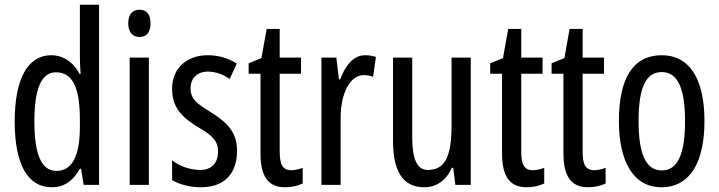

<svg xmlns="http://www.w3.org/2000/svg" viewBox="-20 -780 3034 810"><path d="M199 10C251 10 288 -17 317 -68H322L333 0H398V-760H317V-542C317 -521 318 -498 320 -468H316C289 -519 245 -547 196 -547C97 -547 42 -447 42 -268C42 -87 96 10 199 10ZM218 -59C154 -59 125 -130 125 -268C125 -402 153 -475 216 -475C286 -475 317 -412 317 -274V-244C317 -120 283 -59 218 -59Z M569 -739C538 -739 521 -719 521 -681C521 -645 539 -624 569 -624C599 -624 615 -645 615 -681C615 -718 600 -739 569 -739ZM608 -537H527V0H608Z M980 -144C980 -226 935 -265 869 -307C806 -345 784 -365 784 -408C784 -450 812 -478 857 -478C890 -478 921 -466 949 -447L979 -512C942 -535 902 -547 856 -547C767 -547 706 -491 706 -406C706 -323 751 -283 818 -242C878 -208 900 -183 900 -141C900 -92 872 -63 825 -63C781 -63 735 -80 706 -104V-20C736 -3 778 10 828 10C924 10 980 -45 980 -144Z M1209 -62C1170 -62 1160 -89 1160 -143V-469H1250V-537H1160V-658H1105L1083 -535L1029 -513V-469H1079V-133C1079 -37 1111 10 1182 10C1212 10 1236 4 1257 -6V-72C1241 -66 1225 -62 1209 -62Z M1520 -547C1473 -547 1438 -507 1415 -445H1410L1399 -537H1336V0H1417V-280C1416 -385 1457 -463 1514 -463C1529 -463 1542 -461 1554 -456L1566 -540C1550 -545 1535 -547 1520 -547Z M1966 -537H1885V-251C1885 -123 1859 -63 1785 -63C1740 -63 1719 -107 1719 -202V-537H1638V-187C1638 -67 1673 10 1770 10C1821 10 1863 -19 1886 -72H1892L1901 0H1966Z M2228 -62C2189 -62 2179 -89 2179 -143V-469H2269V-537H2179V-658H2124L2102 -535L2048 -513V-469H2098V-133C2098 -37 2130 10 2201 10C2231 10 2255 4 2276 -6V-72C2260 -66 2244 -62 2228 -62Z M2487 -62C2448 -62 2438 -89 2438 -143V-469H2528V-537H2438V-658H2383L2361 -535L2307 -513V-469H2357V-133C2357 -37 2389 10 2460 10C2490 10 2514 4 2535 -6V-72C2519 -66 2503 -62 2487 -62Z M2952 -269C2952 -452 2886 -547 2772 -547C2648 -547 2591 -446 2591 -269C2591 -101 2651 10 2770 10C2895 10 2952 -102 2952 -269ZM2674 -269C2674 -407 2703 -476 2772 -476C2839 -476 2870 -407 2870 -269C2870 -130 2839 -61 2772 -61C2704 -61 2674 -132 2674 -269Z"/></svg>

Font: Noto Sans Telugu ExtraCondensed
Style: Regular
Weight: 400
Width: 2
Designer: Jelle Bosma - Monotype Design Team
Foundry: Monotype Imaging Inc.
Version: Version 2.005